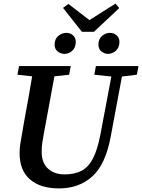

<svg xmlns="http://www.w3.org/2000/svg" viewBox="-20 -1032 791 1069"><path d="M309 17Q205 17 147 -33Q89 -83 89 -180Q89 -203 92.5 -228Q96 -253 101 -278L115 -359Q126 -420 137.5 -482Q149 -544 159 -607L77 -616L86 -664H374L365 -616L283 -607L223 -282Q219 -260 215.5 -238Q212 -216 212 -186Q212 -126 247 -93.5Q282 -61 339 -61Q396 -61 434.5 -81.5Q473 -102 498 -150.5Q523 -199 539 -283L600 -606L505 -616L514 -664H751L742 -616L659 -606L596 -269Q567 -115 493 -49Q419 17 309 17ZM339 -732Q318 -732 301 -745.5Q284 -759 284 -783Q284 -815 304.5 -832Q325 -849 349 -849Q372 -849 387 -835Q402 -821 402 -799Q402 -768 383 -750Q364 -732 339 -732ZM581 -732Q562 -732 545 -745.5Q528 -759 528 -783Q528 -815 548 -832Q568 -849 591 -849Q614 -849 629.5 -835Q645 -821 645 -799Q645 -768 625.5 -750Q606 -732 581 -732ZM436 -855 331 -988 361 -1010 478 -920 623 -1012 644 -987 503 -855Z"/></svg>

Font: Source Serif 4 Semibold
Style: Italic
Weight: 600
Italic angle: -12°
Designer: Frank Grießhammer
Foundry: Adobe
Version: Version 4.005;hotconv 1.1.0;makeotfexe 2.6.0